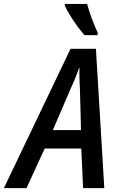

<svg xmlns="http://www.w3.org/2000/svg" viewBox="-81 -966 615 986"><path d="M-61 0 281.2 -715.3H411.6L454.6 0H345.7L336.4 -203.1H148.4L55.2 0ZM190.4 -297.9H335L329.6 -503.4Q328.1 -532.2 327.1 -561.3Q326.2 -590.3 327.1 -616.7H324.7Q316.4 -591.3 305.2 -563.7Q293.9 -536.1 279.8 -505.9ZM352.5 -785.6Q336.4 -804.2 316.4 -831.3Q296.4 -858.4 279.1 -886.7Q261.7 -915 252 -936V-945.8H366.2Q372.6 -922.4 380.9 -897.7Q389.2 -873 399.4 -847.7Q409.7 -822.3 420.9 -797.4L420.4 -785.6Z"/></svg>

Font: Open Sans SemiCondensed SemiBold
Style: Italic
Weight: 600
Width: 4
Italic angle: -12°
Designer: Monotype Design Team
Foundry: Monotype Imaging Inc.
Version: Version 3.000